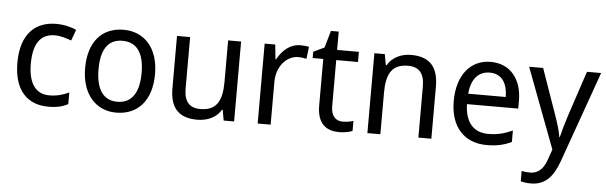

<svg xmlns="http://www.w3.org/2000/svg" viewBox="-53 -851 4050 1283"><g transform="rotate(5 1971.5 -209.5)"><path d="M282 10C340 10 379 0 414 -19V-97C378 -80 337 -66 282 -66C189 -66 141 -137 141 -266C141 -400 188 -469 286 -469C321 -469 365 -456 396 -444L423 -517C392 -533 340 -546 288 -546C152 -546 51 -463 51 -265C51 -75 146 10 282 10Z M974 -269C974 -446 877 -546 740 -546C595 -546 505 -446 505 -269C505 -91 603 10 737 10C882 10 974 -91 974 -269ZM595 -269C595 -396 638 -472 738 -472C839 -472 884 -396 884 -269C884 -142 839 -63 739 -63C639 -63 595 -142 595 -269Z M1528 -536H1441V-257C1441 -132 1405 -63 1296 -63C1221 -63 1186 -105 1186 -191V-536H1098V-185C1098 -49 1161 10 1281 10C1346 10 1408 -15 1441 -71H1445L1458 0H1528Z M1925 -546C1855 -546 1803 -497 1771 -438H1767L1757 -536H1686V0H1773V-286C1773 -394 1842 -466 1919 -466C1936 -466 1957 -463 1973 -459L1983 -540C1967 -544 1943 -546 1925 -546Z M2250 -62C2204 -62 2172 -93 2172 -158V-468H2318V-536H2172V-659H2120L2087 -545L2014 -510V-468H2085V-156C2085 -26 2154 10 2234 10C2265 10 2303 3 2322 -6V-73C2305 -67 2275 -62 2250 -62Z M2668 -546C2604 -546 2542 -519 2510 -463H2505L2492 -536H2422V0H2509V-278C2509 -403 2544 -472 2654 -472C2729 -472 2764 -429 2764 -343V0H2851V-349C2851 -487 2788 -546 2668 -546Z M3202 -546C3068 -546 2978 -440 2978 -264C2978 -85 3077 10 3222 10C3292 10 3337 -1 3389 -25V-102C3336 -78 3290 -65 3226 -65C3127 -65 3071 -130 3068 -251H3412V-304C3412 -450 3332 -546 3202 -546ZM3202 -474C3284 -474 3321 -412 3322 -321H3070C3078 -417 3124 -474 3202 -474Z M3460 -536 3663 2 3638 73C3618 131 3584 168 3527 168C3505 168 3484 165 3471 162V232C3487 236 3510 240 3540 240C3638 240 3690 175 3726 74L3943 -536H3848L3747 -232C3729 -177 3713 -118 3705 -85H3702C3695 -129 3680 -177 3661 -231L3554 -536Z"/></g></svg>

Font: Noto Sans Thai
Style: Regular
Weight: 400
Designer: Monotype Design Team
Foundry: Monotype Imaging Inc.
Version: Version 1.901